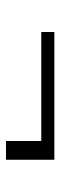

<svg xmlns="http://www.w3.org/2000/svg" viewBox="206 -658 206 659"><g transform="rotate(90 309.5 -329.0)"><path d="M90.3 -412.1V-367.2H464.4V-246.1H528.8V-412.1Z"/></g></svg>

Font: Petit Formal Script
Style: Regular
Weight: 400
Designer: Pablo Impallari, Brenda Gallo, Rodrigo Fuenzalida
Foundry: Pablo Impallari, Brenda Gallo, Rodrigo Fuenzalida
Version: Version 1.001